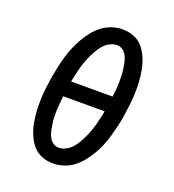

<svg xmlns="http://www.w3.org/2000/svg" viewBox="-136 -849 872 962"><g transform="rotate(20 300.0 -367.5)"><path d="M255 8Q222 8 193.5 -3.5Q165 -15 146 -37.5Q127 -60 115 -88.5Q103 -117 97 -147Q91 -177 89 -208.5Q87 -240 88 -272Q89 -304 93 -336.5Q97 -369 102 -401Q107 -428 113 -455.5Q119 -483 127 -510.5Q135 -538 146 -564.5Q157 -591 171.5 -616.5Q186 -642 204.5 -665.5Q223 -689 247 -707Q271 -725 299 -734Q327 -743 354 -743Q387 -743 415.5 -731.5Q444 -720 463 -697.5Q482 -675 494 -646.5Q506 -618 512 -588Q518 -558 520 -526.5Q522 -495 521 -463Q520 -431 516 -398.5Q512 -366 507 -334Q503 -307 496.5 -279.5Q490 -252 482 -224.5Q474 -197 463.5 -170.5Q453 -144 438 -118.5Q423 -93 404.5 -69.5Q386 -46 362 -28Q338 -10 310 -1Q282 8 255 8ZM200 -409H421Q424 -428 425.5 -446Q427 -464 427.5 -482.5Q428 -501 427.5 -519Q427 -537 424.5 -554.5Q422 -572 418.5 -589.5Q415 -607 407.5 -622.5Q400 -638 386.5 -648.5Q373 -659 354 -659Q336 -659 317.5 -649.5Q299 -640 285.5 -625Q272 -610 262 -592.5Q252 -575 243.5 -557Q235 -539 228.5 -521Q222 -503 217 -484Q212 -465 208 -446.5Q204 -428 200 -409ZM255 -76Q273 -76 291.5 -85.5Q310 -95 323.5 -110Q337 -125 347 -142.5Q357 -160 365.5 -178Q374 -196 380.5 -214Q387 -232 392 -251Q397 -270 401.5 -288.5Q406 -307 409 -326H188Q186 -307 184.5 -289Q183 -271 182 -252.5Q181 -234 181.5 -216Q182 -198 184.5 -180.5Q187 -163 190.5 -145.5Q194 -128 201.5 -112.5Q209 -97 222.5 -86.5Q236 -76 255 -76Z"/></g></svg>

Font: Iosevka HT Medium Extended
Style: Italic
Weight: 500
Width: 7
Italic angle: -9°
Monospace: yes
Designer: Belleve Invis
Foundry: Belleve Invis
Version: Version 32.3.0; ttfautohint (v1.8.4)